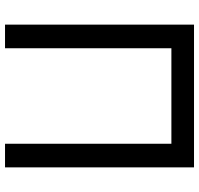

<svg xmlns="http://www.w3.org/2000/svg" viewBox="-34 -758 792 764"><g transform="rotate(90 362.0 -376.0)"><path d="M646 -752H78V0H172V-662H552V0H646Z"/></g></svg>

Font: Hibana SubMedium
Style: Regular
Weight: 500
Width: 6
Designer: pygmalion
Foundry: ybstudio
Version: Version 0.930;hotconv 1.0.109;makeotfexe 2.5.65596